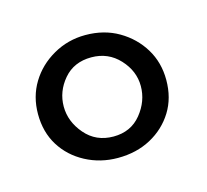

<svg xmlns="http://www.w3.org/2000/svg" viewBox="-47 -754 332 308"><g transform="rotate(-15 119.0 -600.0)"><path d="M116 -702Q87 -702 62.5 -688Q38 -674 24 -651Q10 -628 10 -599Q10 -569 24 -546.5Q38 -524 62.5 -511Q87 -498 116 -498Q147 -498 171 -511Q195 -524 209 -546.5Q223 -569 223 -599Q223 -628 209 -651Q195 -674 171 -688Q147 -702 116 -702ZM118 -533Q89 -533 71 -554Q53 -575 53 -600Q53 -625 70 -645Q87 -665 116 -665Q144 -665 162.5 -645Q181 -625 181 -600Q181 -575 164 -554Q147 -533 118 -533Z"/></g></svg>

Font: Catamaran ExtraLight
Style: Regular
Weight: 250
Designer: Pria Ravichandran
Version: Version 2.000